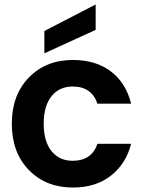

<svg xmlns="http://www.w3.org/2000/svg" viewBox="-20 -832 642 861"><path d="M307 -563Q410 -563 477.5 -511.5Q545 -460 568 -367H417Q391 -444 306 -444Q246 -444 211 -400.5Q176 -357 176 -277Q176 -198 211 -154.5Q246 -111 306 -111Q391 -111 417 -187H568Q545 -97 477 -44Q409 9 307 9Q186 9 109.5 -69.5Q33 -148 33 -277Q33 -406 109.5 -484.5Q186 -563 307 -563ZM179 -693 409 -812V-698L179 -593Z"/></svg>

Font: SVN-Poppins SemiBold
Style: Regular
Weight: 600
Designer: Ninad Kale (Devanagari), Jonny Pinhorn (Latin)
Foundry: Indian Type Foundry
Version: Version 3.002 2017